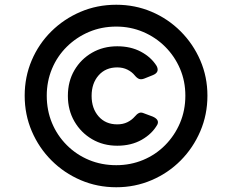

<svg xmlns="http://www.w3.org/2000/svg" viewBox="-20 -777 978 809"><path d="M470 12Q390 12 320 -18Q250 -48 197 -101Q144 -154 114 -224Q84 -294 84 -374Q84 -453 113.5 -522.5Q143 -592 196 -644.5Q249 -697 319 -727Q389 -757 470 -757Q549 -757 618.5 -727.5Q688 -698 741 -645Q794 -592 824 -522.5Q854 -453 854 -374Q854 -294 824 -224Q794 -154 741.5 -101Q689 -48 619 -18Q549 12 470 12ZM470 -81Q530 -81 583 -103Q636 -125 676 -165.5Q716 -206 738.5 -259Q761 -312 761 -374Q761 -435 738.5 -487.5Q716 -540 676 -580Q636 -620 583 -642.5Q530 -665 470 -665Q408 -665 355 -642.5Q302 -620 261.5 -580Q221 -540 199 -487Q177 -434 177 -374Q177 -312 199 -259Q221 -206 261.5 -165.5Q302 -125 355 -103Q408 -81 470 -81ZM474 -163Q415 -163 368 -190.5Q321 -218 293.5 -265.5Q266 -313 266 -373Q266 -434 293.5 -481Q321 -528 368 -555Q415 -582 474 -582Q531 -582 574 -559Q617 -536 640 -499Q654 -472 623 -460L588 -446Q575 -441 566 -444.5Q557 -448 548 -459Q536 -474 517 -483.5Q498 -493 474 -493Q425 -493 395.5 -459.5Q366 -426 366 -373Q366 -320 395.5 -286.5Q425 -253 474 -253Q498 -253 516.5 -262Q535 -271 548 -286Q557 -297 566 -301Q575 -305 588 -299L623 -286Q653 -273 643 -252Q621 -213 577 -188Q533 -163 474 -163Z"/></svg>

Font: Pitagon Sans Text
Style: Bold
Weight: 700
Designer: Travis Tran
Foundry: Pitagon
Version: Version 1.001; ttfautohint (v1.8.4.7-5d5b);gftools[0.9.26]